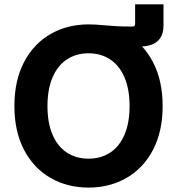

<svg xmlns="http://www.w3.org/2000/svg" viewBox="-20 -849 820 879"><path d="M45.9 -363.3Q45.9 -479.5 89.8 -564Q133.8 -648.4 210.9 -692.9Q288.1 -737.3 385.3 -737.3Q482.4 -737.3 559.6 -692.9Q636.7 -648.4 680.7 -564Q724.6 -479.5 724.6 -363.3Q724.6 -247.6 680.7 -163.3Q636.7 -79.1 559.6 -34.7Q482.4 9.8 385.3 9.8Q288.1 9.8 210.9 -34.7Q133.8 -79.1 89.8 -163.6Q45.9 -248 45.9 -363.3ZM573.2 -363.3Q573.2 -440.4 550 -494.6Q526.9 -548.8 484.4 -576.9Q441.9 -605 385.3 -605Q328.6 -605 286.1 -576.9Q243.7 -548.8 220.5 -494.4Q197.3 -439.9 197.3 -363.3Q197.3 -286.6 220.5 -232.4Q243.7 -178.2 286.1 -150.4Q328.6 -122.6 385.3 -122.6Q441.9 -122.6 484.4 -150.4Q526.9 -178.2 550 -232.4Q573.2 -286.6 573.2 -363.3ZM456.1 -733.4Q488.8 -730.5 514.6 -729Q540.5 -727.5 585.9 -727.5Q592.3 -727.5 595.5 -730.7Q598.6 -733.9 598.6 -740.2V-829.1H728.5V-733.4Q728.5 -683.6 700.4 -659.9Q672.4 -636.2 622.1 -636.2Q604 -636.2 583.3 -637.5Q562.5 -638.7 542 -640.1Q493.7 -643.1 463.6 -644.5Q433.6 -646 389.6 -646V-737.3Q415 -737.3 456.1 -733.4Z"/></svg>

Font: Inter RS Variable
Style: Regular
Weight: 400
Designer: Rasmus Andersson (customised by Maria Ramos and Noel Pretorius)
Foundry: rsms
Version: Version 3.001;Glyphs 3.2.3 (3260)